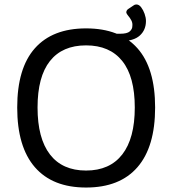

<svg xmlns="http://www.w3.org/2000/svg" viewBox="-20 -833 771 859"><path d="M365 -706Q516 -706 595 -617Q674 -528 674 -352Q674 -176 595 -85Q516 6 365 6Q215 6 136 -85Q57 -176 57 -352Q57 -528 136 -617Q215 -706 365 -706ZM365 -630Q259 -630 203.5 -560Q148 -490 148 -352Q148 -214 203.5 -142Q259 -70 365 -70Q471 -70 527 -142Q583 -214 583 -352Q583 -490 527 -560Q471 -630 365 -630ZM578 -809Q583 -813 590 -813Q602 -813 611.5 -800.5Q621 -788 627 -771Q633 -754 633 -739Q633 -699 605.5 -674Q578 -649 520 -649L482 -682H517Q549 -682 560.5 -692.5Q572 -703 572 -715Q574 -730 567.5 -742Q561 -754 553.5 -762.5Q546 -771 545 -777Q545 -787 554 -793Z"/></svg>

Font: Asap VF Beta
Style: Regular
Weight: 400
Designer: Pablo Cosgaya
Foundry: Pablo Cosgaya
Version: Version 1.007